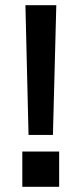

<svg xmlns="http://www.w3.org/2000/svg" viewBox="-20 -720 316 740"><path d="M90 -200 78 -700H197L184 -200ZM66 0V-136H208V0Z"/></svg>

Font: Host Grotesk Light Medium
Style: Regular
Weight: 500
Version: Version 1.003